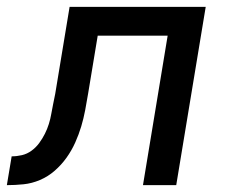

<svg xmlns="http://www.w3.org/2000/svg" viewBox="-55 -540 675 560"><path d="M-35 0 -21 -84Q-6 -84 9 -87.5Q24 -91 37 -100.5Q50 -110 59.5 -123Q69 -136 76 -150Q83 -164 87.5 -178.5Q92 -193 94.5 -207.5Q97 -222 100 -236.5Q103 -251 106 -266L148 -520H545L459 0H362L434 -436H230L202 -267Q198 -243 193.5 -219Q189 -195 182 -171.5Q175 -148 164.5 -124.5Q154 -101 139 -80Q124 -59 104.5 -42Q85 -25 61.5 -15Q38 -5 13.5 -2.5Q-11 0 -35 0Z"/></svg>

Font: Iosevka Custom Medium Oblique
Style: Regular
Weight: 500
Italic angle: -9°
Designer: Belleve Invis
Foundry: Belleve Invis
Version: Version 27.0.1